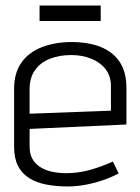

<svg xmlns="http://www.w3.org/2000/svg" viewBox="-20 -662 507 694"><path d="M344 -642H123V-586H344ZM87 -132V-196L437 -212V-344Q437 -401 413 -437.5Q389 -474 344.5 -492Q300 -510 239 -510Q180 -510 132.5 -492Q85 -474 58 -436.5Q31 -399 31 -341V-132Q31 -90 45 -62.5Q59 -35 85 -18.5Q111 -2 147 5Q183 12 226 12Q269 12 318 -0.5Q367 -13 409 -35L388 -78Q346 -59 304 -47.5Q262 -36 220 -36Q193 -36 169 -41Q145 -46 126.5 -57.5Q108 -69 97.5 -87Q87 -105 87 -132ZM381 -351V-262L87 -251V-340Q87 -381 106.5 -408.5Q126 -436 160 -449.5Q194 -463 238 -463Q277 -463 309.5 -450Q342 -437 361.5 -412Q381 -387 381 -351Z"/></svg>

Font: AdventPro_ExpandedRegular
Style: ExpandedRegular
Weight: 400
Width: 7
Designer: VivaRado, Andreas Kalpakidis
Foundry: VivaRado, Andreas Kalpakidis
Version: Version 3.000